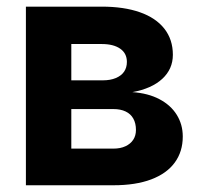

<svg xmlns="http://www.w3.org/2000/svg" viewBox="-20 -550 595 570"><path d="M56.9 -530.3H282Q347.9 -530.3 395.1 -513.7Q442.4 -497.2 467.8 -465Q493.2 -432.7 493.2 -387.4Q493.2 -344.9 461.7 -315.9Q430.3 -286.9 373 -276.5Q419.6 -273.3 453.2 -255.6Q486.9 -237.9 504.7 -209.2Q522.6 -180.4 522.6 -144.8Q522.6 -99.9 498.8 -67.4Q475.1 -34.9 428.9 -17.4Q382.7 0 316.8 0H56.9ZM383.6 -164.3Q383.6 -183.9 375.8 -197.9Q368.1 -211.8 353 -219Q338 -226.2 316.8 -226.2H191.7V-108.8H316.8Q337.5 -108.8 352.6 -115.9Q367.6 -122.9 375.6 -135.2Q383.6 -147.4 383.6 -164.3ZM356.7 -366.2Q356.7 -391.6 336.9 -405.4Q317 -419.3 282 -419.3H191.7V-311.5H285.3Q307.6 -311.5 323.8 -318.3Q340.1 -325.1 348.4 -337.2Q356.7 -349.4 356.7 -366.2Z"/></svg>

Font: Pretendard Std Variable
Style: Regular
Weight: 400
Designer: Base glyphs from Inter by Rasmus Andersson; Hangeul glyphs from Noto Sans CJK(Source Han Sans) by Jang Soo-young and Kan
Foundry: Kil Hyung-jin
Version: Version 1.309;Glyphs 3.2 (3225)